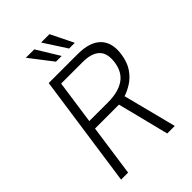

<svg xmlns="http://www.w3.org/2000/svg" viewBox="-264 -1046 1162 1162"><g transform="rotate(-45 317.5 -464.5)"><path d="M67 0 170.5 -723H418Q521.5 -723 569.2 -674.8Q617 -626.5 604.5 -536Q596 -476 569.5 -437Q543 -398 508 -375.5Q473 -353 439 -342L526.5 0H462L379 -330H174L127 0ZM181.5 -386.5H341Q428 -386.5 479.5 -420.8Q531 -455 541.5 -529.5Q551 -601 516 -634.2Q481 -667.5 406.5 -667.5H221.5ZM383 -929 454.5 -783.5H405.5L311.5 -929ZM253 -929 342 -783.5H293L181 -929Z"/></g></svg>

Font: Public Sans ExtraLight
Style: Italic
Weight: 200
Italic angle: -8°
Designer: The Public Sans project authors (U.S. Web Design System). Libre Franklin designed by Pablo Impallari and Rodrigo Fuenzal
Version: Version 1.007; ttfautohint (v1.8.1) -l 8 -r 50 -G 200 -x 14 